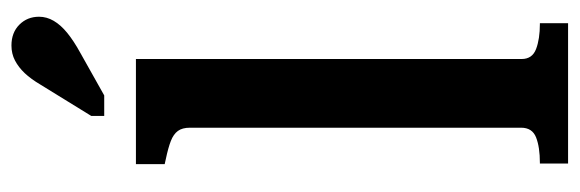

<svg xmlns="http://www.w3.org/2000/svg" viewBox="-350 -638 988 327"><g transform="rotate(-90 143.5 -474.0)"><path d="M207 -736V-79Q207 -61 224 -54.5Q241 -48 267 -48H268V0H29V-48H30Q57 -48 73.5 -54.5Q90 -61 90 -80V-644Q90 -657 84.5 -664.5Q79 -672 67.5 -676.5Q56 -681 37 -685L28 -687V-736ZM163 -898 110 -812V-790H145L218 -831Q238 -842 251.5 -853Q265 -864 272 -876Q279 -888 279 -901Q279 -921 265.5 -934.5Q252 -948 230 -948Q216 -948 204.5 -942Q193 -936 183 -925.5Q173 -915 163 -898Z"/></g></svg>

Font: Roboto Serif 28pt Condensed Medium
Style: Regular
Weight: 500
Width: 3
Designer: Greg Gazdowicz
Foundry: Commercial Type
Version: Version 1.008